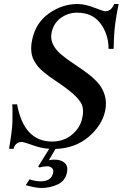

<svg xmlns="http://www.w3.org/2000/svg" viewBox="-20 -728 616 955"><path d="M313 130Q305 171 267.5 189Q230 207 185 207Q158 207 108 193L127 164Q157 174 181 174Q236 174 244 132Q248 117 238.5 108Q229 99 214 99Q200 99 176 105L170 100L225 12Q186 10 142 -6Q98 -22 87 -22Q72 -22 61 -12Q50 -2 48 12H25Q36 -51 40 -93Q42 -113 42 -142Q42 -171 42 -190L41 -209H65Q99 -24 239 -24Q298 -24 339 -59Q380 -94 389 -141Q396 -170 391 -195Q386 -220 355 -250.5Q324 -281 258 -325Q237 -339 223.5 -349Q210 -359 194.5 -372Q179 -385 169.5 -396.5Q160 -408 151 -423.5Q142 -439 138.5 -454.5Q135 -470 135 -489Q135 -508 140 -530Q157 -614 223 -661Q289 -708 366 -708Q402 -708 448.5 -690Q495 -672 503 -672Q533 -672 548 -708H570Q558 -648 553 -609Q550 -588 548 -557Q546 -526 546 -506L545 -485H520Q520 -557 480 -611Q440 -665 363 -665Q320 -665 283.5 -639.5Q247 -614 237 -567Q230 -535 243.5 -507.5Q257 -480 283 -458Q309 -436 341.5 -414.5Q374 -393 406.5 -369.5Q439 -346 464 -319.5Q489 -293 500.5 -256Q512 -219 503 -176Q487 -104 421 -47.5Q355 9 256 13L223 69Q236 66 251 66Q284 66 302 82.5Q320 99 313 130Z"/></svg>

Font: GFS Artemisia
Style: Italic
Weight: 400
Italic angle: -12°
Designer: Takis Katsoulidis and George D. Matthiopoulos
Foundry: George Matthiopoulos and Takis Katsoulidis
Version: Version 1.0